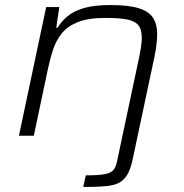

<svg xmlns="http://www.w3.org/2000/svg" viewBox="-20 -538 730 761"><path d="M310 203 320 157Q372 157 396.5 152Q421 147 430.5 134.5Q440 122 444 101L530 -304Q535 -327 538.5 -349.5Q542 -372 542 -387Q542 -422 528 -438.5Q514 -455 482.5 -461Q451 -467 398 -467Q329 -467 287.5 -450Q246 -433 223.5 -404Q201 -375 189.5 -339Q178 -303 170 -265L114 0H55L163 -510H215L203 -428H208Q224 -454 248 -474Q272 -494 312.5 -506Q353 -518 417 -518Q489 -518 529.5 -505.5Q570 -493 586.5 -467.5Q603 -442 603 -401Q603 -384 600 -360Q597 -336 592 -312L507 88Q500 123 490 144Q480 165 465 177.5Q450 190 429 195Q408 200 378.5 201.5Q349 203 310 203Z"/></svg>

Font: Saira Expanded Light
Style: Italic
Weight: 300
Width: 7
Italic angle: -12°
Designer: Hector Gatti with collaboration of the Omnibus-Type team
Foundry: Omnibus-Type
Version: Version 1.101